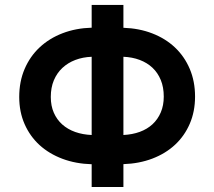

<svg xmlns="http://www.w3.org/2000/svg" viewBox="-20 -747 856 767"><path d="M473 -636Q535.9 -633.9 588.2 -613.6Q640.6 -593.4 678.6 -557.7Q716.6 -522 737.9 -472.1Q759.2 -422.2 759.2 -361.2Q759.2 -301.5 738.1 -252.7Q717 -203.8 679.2 -168.7Q641.3 -133.5 588.8 -113.5Q536.2 -93.4 473 -91.3V0H346.2V-90.9Q282.7 -92.7 229.6 -112.6Q176.5 -132.5 138.1 -167.4Q99.8 -202.4 78.3 -251.2Q56.8 -300.1 56.8 -359.7Q56.8 -421.2 78.3 -471.4Q99.8 -521.7 138.3 -557.7Q176.8 -593.8 229.9 -614.2Q283 -634.6 346.2 -636.4V-727.3H473ZM346.2 -520.2Q310.7 -518.8 280.9 -507.5Q251.1 -496.1 229.2 -475.7Q207.4 -455.3 195.1 -426.1Q182.9 -397 182.9 -359.7Q182.9 -324.2 195 -296.7Q207 -269.2 228.7 -249.8Q250.4 -230.5 280.4 -219.8Q310.4 -209.2 346.2 -207.7ZM473 -207.7Q508.9 -209.5 538.5 -220.3Q568.2 -231.2 589.3 -250.7Q610.4 -270.2 622.3 -298.1Q634.2 -326 634.2 -361.2Q634.2 -398.4 622.3 -427.4Q610.4 -456.3 589.1 -476.4Q567.8 -496.4 538.2 -507.6Q508.5 -518.8 473 -520.2Z"/></svg>

Font: Interop SemBd
Style: Regular
Weight: 600
Designer: Rasmus Andersson, Google, Jang Haemin
Foundry: jhaemin
Version: Version 1.008